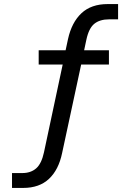

<svg xmlns="http://www.w3.org/2000/svg" viewBox="-20 -734 640 943"><path d="M39 189V116H89Q131 116 157.5 93Q184 70 196 14L290 -427L307 -417H170V-487H318L299 -472L314 -542Q332 -624 380 -669Q428 -714 509 -714H560V-639H516Q470 -639 443 -617Q416 -595 404 -538L390 -472L376 -487H515V-417H362L381 -428L285 18Q268 100 220.5 144.5Q173 189 94 189Z"/></svg>

Font: Nunito Sans 12pt Medium
Style: Regular
Weight: 500
Designer: Vernon Adams
Foundry: Vernon Adams
Version: Version 3.101;gftools[0.9.27]